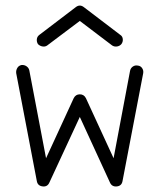

<svg xmlns="http://www.w3.org/2000/svg" viewBox="-20 -655 571 688"><path d="M133 13Q115 11 112 -6L38 -393Q37 -403 42 -411.5Q47 -420 57 -422Q67 -423 75 -417.5Q83 -412 85 -403L145 -88L244 -303Q251 -317 266 -317Q281 -317 288 -303L387 -88L446 -401Q448 -411 456 -416.5Q464 -422 474 -420Q484 -419 489.5 -410.5Q495 -402 493 -392L419 -6Q416 11 399 13Q381 15 374 -1L266 -236L157 -1Q150 15 133 13ZM149 -492Q142 -487 132.5 -488.5Q123 -490 116 -497Q111 -505 112 -514.5Q113 -524 121 -530L251 -629Q266 -641 281 -629L411 -530Q419 -525 420 -515Q421 -505 415 -497Q409 -490 399.5 -488.5Q390 -487 382 -492L266 -580Z"/></svg>

Font: Zen Kurenaido
Style: Regular
Weight: 400
Designer: Yoshimichi Ohira
Foundry: Positype
Version: Version 1.001